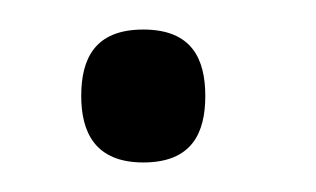

<svg xmlns="http://www.w3.org/2000/svg" viewBox="-20 -110 214 130"><path d="M77 0C110 0 119 -20 119 -45C119 -70 110 -90 77 -90C44 -90 35 -70 35 -45C35 -21 44 0 77 0Z"/></svg>

Font: OSH Darker Grotesque Medium
Style: Regular
Weight: 500
Designer: Gabriel Lam
Foundry: TypeRant
Version: Version 1.000;Glyphs 3.1.1 (3148)